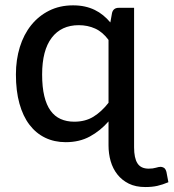

<svg xmlns="http://www.w3.org/2000/svg" viewBox="-20 -538 666 736"><path d="M396 -385Q373.5 -415.5 344.8 -428.5Q316 -441.5 282 -441.5Q215 -441.5 178.2 -393.2Q141.5 -345 141.5 -252.5Q141.5 -204 149.8 -169.8Q158 -135.5 173.8 -113.8Q189.5 -92 212.5 -81.8Q235.5 -71.5 264.5 -71.5Q307 -71.5 338 -90.5Q369 -109.5 396 -144ZM625.5 160.5Q603 170 583 174.5Q563 179 537 179Q500 179 473.5 165.8Q447 152.5 429.8 130.5Q412.5 108.5 404.2 79.8Q396 51 396 19.5V-72.5Q364.5 -36.5 324.5 -14.8Q284.5 7 232 7Q188.5 7 153.2 -10Q118 -27 93 -59.8Q68 -92.5 54.5 -141Q41 -189.5 41 -252.5Q41 -309 56 -357.5Q71 -406 99.5 -441.5Q128 -477 168.5 -497.2Q209 -517.5 260 -517.5Q284.5 -517.5 305 -513Q325.5 -508.5 343 -500Q360.5 -491.5 375.2 -479.5Q390 -467.5 403 -452L409.5 -488.5Q414.5 -508 435 -508H494V27Q494 68 507 88.2Q520 108.5 550 108.5Q566 108.5 577.5 105Q589 101.5 596 101.5Q601.5 101.5 608 105Q614.5 108.5 618 121Z"/></svg>

Font: Lato 2
Style: Regular
Weight: 500
Designer: Lukasz Dziedzic with Adam Twardoch and Botio Nikoltchev
Foundry: tyPoland Lukasz Dziedzic
Version: Version 2.015; 2015-08-06; http://www.latofonts.com/